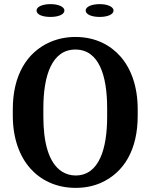

<svg xmlns="http://www.w3.org/2000/svg" viewBox="-20 -900 730 930"><path d="M42 -339C42 -230 75 -142 127 -84C175 -30 249 10 346 10C391 10 431 2 468 -14C581 -64 647 -175 647 -339V-371C647 -481 615 -568 563 -627C515 -681 443 -721 345 -721C300 -721 259 -712 222 -696C109 -646 42 -534 42 -371ZM157 -849C157 -829 186 -818 225 -818C263 -818 292 -830 292 -849C292 -867 263 -880 225 -880C187 -880 157 -868 157 -849ZM190 -335V-376C190 -533 231 -660 345 -660C460 -660 499 -533 499 -376V-335C499 -179 460 -50 346 -50C321 -50 299 -57 280 -69C215 -111 190 -211 190 -335ZM395 -849C395 -830 424 -818 463 -818C501 -818 530 -830 530 -849C530 -867 501 -880 463 -880C425 -880 395 -868 395 -849Z"/></svg>

Font: Aerodynamic
Style: Regular
Weight: 500
Designer: Google
Version: Version 2.000980; 2014